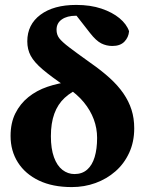

<svg xmlns="http://www.w3.org/2000/svg" viewBox="-20 -747 598 781"><path d="M272 14Q194 14 138.5 -12.5Q83 -39 53 -86Q23 -133 23 -194Q23 -247 42.5 -286Q62 -325 95.5 -352Q129 -379 173 -394Q217 -409 268 -415L271 -432L314 -392Q271 -375 243 -349Q215 -323 201 -284.5Q187 -246 187 -193Q187 -142 199.5 -107.5Q212 -73 234 -56Q256 -39 283 -39Q314 -39 334.5 -57Q355 -75 365 -108Q375 -141 375 -186Q375 -225 361.5 -261.5Q348 -298 321 -331Q294 -364 250 -393Q187 -436 153 -465Q119 -494 105 -520Q91 -546 91 -579Q91 -647 144.5 -687Q198 -727 290 -727Q348 -727 392.5 -712Q437 -697 466 -673Q495 -649 505 -620Q503 -595 486 -577.5Q469 -560 437 -560Q413 -560 392 -570.5Q371 -581 346 -613L282 -695L345 -692L347 -669Q337 -674 323 -678.5Q309 -683 289 -683Q253 -683 231.5 -668Q210 -653 210 -626Q210 -606 221 -591.5Q232 -577 261.5 -554.5Q291 -532 347 -492Q393 -460 426.5 -429.5Q460 -399 482 -367Q504 -335 515 -300.5Q526 -266 526 -225Q526 -170 505.5 -125.5Q485 -81 449.5 -50Q414 -19 368.5 -2.5Q323 14 272 14Z"/></svg>

Font: Source Serif 4 18pt
Style: Bold
Weight: 700
Designer: Frank Grießhammer
Foundry: Adobe Systems Incorporated
Version: Version 4.004;hotconv 1.0.116;makeotfexe 2.5.65601